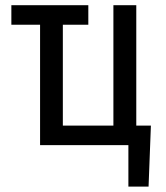

<svg xmlns="http://www.w3.org/2000/svg" viewBox="-20 -548 627 725"><path d="M131.3 -454.6H22.9V-528.3H313.5V-454.6H217.3V-73.7H408.2V-528.3H494.6V-73.7H549.8L541 156.7H464.8V0H131.3Z"/></svg>

Font: Roboto Condensed
Style: Regular
Weight: 400
Designer: Google
Version: Version 2.001047; 2015